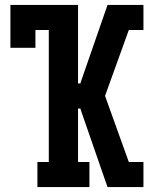

<svg xmlns="http://www.w3.org/2000/svg" viewBox="-20 -755 640 775"><path d="M131 0V-101H177V-634H123V-562H22V-735H295V-418H304L414 -735H559V-634H500L404 -368L500 -101H559V0H414L400 -40L304 -317H295V-101H341V0Z"/></svg>

Font: Iosevka Curly Slab Extended
Style: Bold
Weight: 700
Width: 7
Monospace: yes
Designer: Belleve Invis
Foundry: Belleve Invis
Version: Version 11.1.0; ttfautohint (v1.8.3)